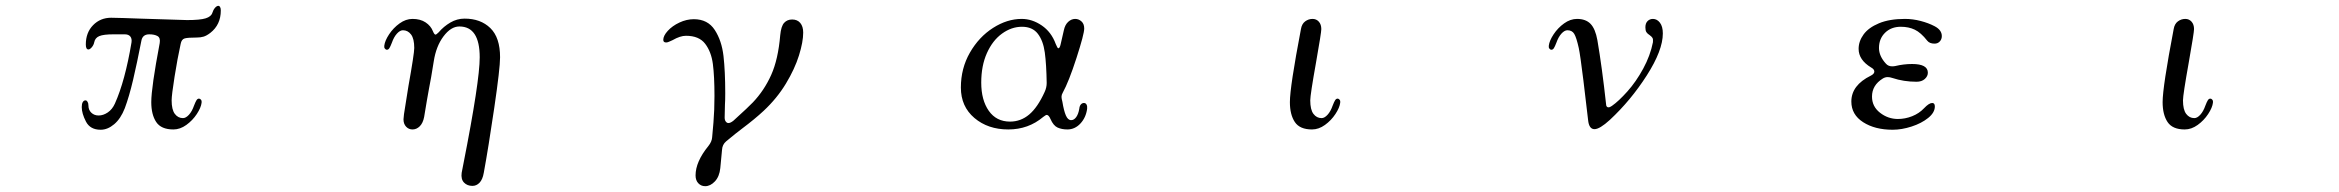

<svg xmlns="http://www.w3.org/2000/svg" viewBox="-20 -445 8040 660"><path d="M500 -94Q500 -144 529 -297Q532 -315 521.5 -321Q511 -327 493 -327Q470 -327 466 -305Q451 -228 437.5 -170.5Q424 -113 409 -73Q395 -37 372.5 -18Q350 1 326 1Q290 1 275.5 -27Q261 -55 261 -77Q261 -88 264.5 -94Q268 -100 274 -100Q278 -100 281 -95Q284 -90 284 -82Q284 -67 294 -57.5Q304 -48 319 -48Q335 -48 350.5 -58.5Q366 -69 375 -89Q410 -167 432 -299Q434 -312 428 -319.5Q422 -327 409 -327H370Q336 -327 321.5 -321Q307 -315 304 -300Q302 -290 295.5 -282.5Q289 -275 284 -275Q275 -275 275 -292Q275 -333 300 -358.5Q325 -384 362 -384Q379 -384 405 -383Q431 -382 462 -381Q607 -376 623 -376Q668 -376 687 -382Q706 -388 710 -401Q713 -411 719 -418Q725 -425 731 -425Q734 -425 736.5 -421Q739 -417 739 -409Q739 -360 703 -332Q690 -322 679.5 -319Q669 -316 657 -316Q626 -316 615 -313Q604 -310 601 -294Q590 -244 580 -181Q570 -118 570 -100Q570 -68 581 -53.5Q592 -39 609 -39Q619 -39 629.5 -50.5Q640 -62 647 -82Q652 -95 655.5 -100.5Q659 -106 664 -106Q668 -106 671 -102Q674 -98 673 -92Q671 -75 656.5 -53Q642 -31 620.5 -15.5Q599 0 576 0Q534 0 517 -25.5Q500 -51 500 -94Z M1398 -380Q1425 -380 1443 -368Q1461 -356 1468 -338Q1473 -326 1477 -326Q1480 -326 1488 -334Q1505 -354 1528 -367.5Q1551 -381 1577 -381Q1632 -381 1665.5 -348.5Q1699 -316 1699 -248Q1699 -210 1679 -74Q1659 62 1643 149Q1639 172 1628.5 183Q1618 194 1604 194Q1586 194 1575 182.5Q1564 171 1567 149L1573 118Q1629 -166 1629 -248Q1629 -354 1559 -354Q1530 -354 1504.5 -320Q1479 -286 1471 -234Q1466 -202 1462 -179.5Q1458 -157 1455 -142Q1452 -124 1447.5 -100Q1443 -76 1438 -43Q1434 -22 1423 -11Q1412 0 1398 0Q1385 0 1376 -9.5Q1367 -19 1367 -35Q1367 -45 1374 -86Q1381 -127 1384 -149Q1404 -261 1404 -280Q1404 -312 1393 -326.5Q1382 -341 1365 -341Q1355 -341 1344.5 -329.5Q1334 -318 1327 -298Q1322 -285 1318.5 -279.5Q1315 -274 1310 -274Q1306 -274 1303 -278Q1300 -282 1301 -288Q1303 -305 1317.5 -327Q1332 -349 1353.5 -364.5Q1375 -380 1398 -380Z M2270 -299Q2275 -299 2282 -302.5Q2289 -306 2292 -307Q2318 -322 2338 -322Q2383 -322 2404 -294.5Q2425 -267 2430.5 -225Q2436 -183 2436 -115Q2436 -66 2432.5 -24Q2429 18 2428 27Q2427 42 2415 57Q2371 111 2371 158Q2371 175 2380.5 185Q2390 195 2404 195Q2422 195 2437.5 178.5Q2453 162 2456 133L2462 70Q2463 52 2476 41Q2512 11 2531 -3Q2575 -36 2605 -64Q2651 -107 2681.5 -157.5Q2712 -208 2726.5 -254.5Q2741 -301 2741 -333Q2741 -354 2731 -366Q2721 -378 2703 -378Q2686 -378 2675.5 -366.5Q2665 -355 2662 -324Q2655 -241 2631 -187.5Q2607 -134 2568 -93Q2555 -79 2501 -30Q2491 -22 2484 -22Q2479 -22 2475 -27Q2471 -32 2471 -41L2472 -85Q2473 -98 2473 -125Q2473 -200 2467 -252.5Q2461 -305 2437 -342Q2413 -379 2365 -379Q2340 -379 2315.5 -367.5Q2291 -356 2275.5 -339Q2260 -322 2260 -308Q2260 -299 2270 -299Z M3492 -380Q3528 -380 3561 -357.5Q3594 -335 3609 -294Q3615 -279 3618 -279Q3623 -279 3626 -293Q3627 -299 3637 -341Q3641 -360 3652 -370Q3663 -380 3676 -380Q3688 -380 3697.5 -371.5Q3707 -363 3707 -347Q3707 -328 3680.5 -246Q3654 -164 3633 -126Q3629 -119 3629 -113Q3629 -108 3630 -103.5Q3631 -99 3632 -95Q3637 -64 3644 -48Q3651 -32 3662 -32Q3672 -32 3679.5 -42.5Q3687 -53 3690 -71Q3691 -81 3695.5 -86Q3700 -91 3706 -91Q3712 -91 3715 -85.5Q3718 -80 3717 -71Q3713 -41 3694 -20.5Q3675 0 3649 0Q3630 0 3615.5 -6.5Q3601 -13 3591 -36Q3585 -50 3578 -50Q3575 -50 3566 -43Q3515 0 3446 0Q3376 0 3329.5 -39.5Q3283 -79 3283 -144Q3283 -210 3314 -264Q3345 -318 3393.5 -349Q3442 -380 3492 -380ZM3452 -27Q3489 -27 3518 -51.5Q3547 -76 3571 -129Q3578 -144 3578 -160Q3577 -224 3571.5 -264.5Q3566 -305 3547.5 -329Q3529 -353 3493 -353Q3457 -353 3424.5 -329.5Q3392 -306 3372.5 -262.5Q3353 -219 3353 -161Q3353 -101 3379 -64Q3405 -27 3452 -27Z M4414 -94Q4414 -146 4452 -345Q4455 -363 4466.5 -371.5Q4478 -380 4492 -380Q4505 -380 4513.5 -370.5Q4522 -361 4522 -345Q4522 -333 4504 -231Q4484 -119 4484 -100Q4484 -68 4495 -53.5Q4506 -39 4523 -39Q4533 -39 4543.5 -50.5Q4554 -62 4561 -82Q4566 -95 4569.5 -100.5Q4573 -106 4578 -106Q4582 -106 4585 -102Q4588 -98 4587 -92Q4585 -75 4570.5 -53Q4556 -31 4534.5 -15.5Q4513 0 4490 0Q4448 0 4431 -25.5Q4414 -51 4414 -94Z M5401 -380Q5431 -380 5447.5 -363Q5464 -346 5471 -307Q5487 -214 5501 -86Q5501 -82 5503 -79Q5505 -76 5509 -76Q5514 -76 5521 -81Q5544 -97 5574 -130.5Q5604 -164 5628.5 -209Q5653 -254 5662 -300Q5663 -310 5660.5 -314.5Q5658 -319 5651 -324Q5643 -329 5639.5 -334.5Q5636 -340 5636 -351Q5636 -365 5643.5 -372.5Q5651 -380 5662 -380Q5676 -380 5686 -367Q5696 -354 5696 -330Q5696 -272 5641 -186Q5586 -100 5514 -33Q5479 -1 5461 -1Q5442 -1 5439 -33Q5434 -79 5423 -168Q5412 -257 5407 -280Q5399 -316 5391.5 -328.5Q5384 -341 5368 -341Q5358 -341 5347.5 -329.5Q5337 -318 5330 -298Q5325 -285 5321.5 -279.5Q5318 -274 5313 -274Q5309 -274 5306 -278Q5303 -282 5304 -288Q5306 -305 5320.5 -327Q5335 -349 5356.5 -364.5Q5378 -380 5401 -380Z M6411 -185Q6423 -191 6423 -199Q6423 -207 6412 -213Q6369 -239 6369 -277Q6369 -303 6386 -326.5Q6403 -350 6439 -365Q6475 -380 6528 -380Q6555 -380 6582 -373Q6609 -366 6630 -355Q6655 -342 6655 -321Q6655 -310 6648 -302.5Q6641 -295 6630 -295Q6613 -295 6605 -305Q6583 -333 6562 -343Q6541 -353 6514 -353Q6481 -353 6460 -332.5Q6439 -312 6439 -280Q6439 -252 6463 -226Q6471 -217 6484 -217Q6491 -217 6495 -218Q6524 -225 6553 -225Q6607 -225 6607 -195Q6607 -183 6596.5 -173.5Q6586 -164 6568 -164Q6524 -164 6485 -177Q6476 -180 6469 -180Q6460 -180 6452 -175Q6415 -152 6415 -113Q6415 -79 6442.5 -57.5Q6470 -36 6504 -36Q6529 -36 6553 -45.5Q6577 -55 6594 -73Q6611 -91 6622 -91Q6631 -91 6631 -79Q6631 -58 6608 -39.5Q6585 -21 6551 -10Q6517 1 6486 1Q6425 1 6384.5 -25Q6344 -51 6344 -96Q6344 -152 6411 -185Z M7414 -94Q7414 -146 7452 -345Q7455 -363 7466.5 -371.5Q7478 -380 7492 -380Q7505 -380 7513.5 -370.5Q7522 -361 7522 -345Q7522 -333 7504 -231Q7484 -119 7484 -100Q7484 -68 7495 -53.5Q7506 -39 7523 -39Q7533 -39 7543.5 -50.5Q7554 -62 7561 -82Q7566 -95 7569.5 -100.5Q7573 -106 7578 -106Q7582 -106 7585 -102Q7588 -98 7587 -92Q7585 -75 7570.5 -53Q7556 -31 7534.5 -15.5Q7513 0 7490 0Q7448 0 7431 -25.5Q7414 -51 7414 -94Z"/></svg>

Font: Hina Mincho
Style: Regular
Weight: 400
Designer: satsuyako
Foundry: satsuyako
Version: Version 1.100